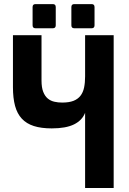

<svg xmlns="http://www.w3.org/2000/svg" viewBox="-20 -935 642 955"><path d="M156.7 -794.4Q142.1 -794.4 142.1 -809.1V-899.9Q142.1 -914.6 156.7 -914.6H242.7Q257.3 -914.6 257.3 -899.9V-809.1Q257.3 -794.4 242.7 -794.4ZM349.6 -794.4Q335 -794.4 335 -809.1V-899.9Q335 -914.6 349.6 -914.6H435.5Q450.2 -914.6 450.2 -899.9V-809.1Q450.2 -794.4 435.5 -794.4ZM403.3 -374Q388.7 -336.4 348.4 -316.4Q308.1 -296.4 237.3 -296.4Q185.1 -296.4 148.4 -308.1Q111.8 -319.8 88.6 -344.7Q65.4 -369.6 54.9 -408.4Q44.4 -447.3 44.4 -501.5V-759.8H186.5V-534.7Q186.5 -499.5 195.1 -478Q203.6 -456.5 217.8 -444.8Q231.9 -433.1 250.5 -429Q269 -424.8 289.1 -424.8Q323.2 -424.8 345.2 -433.3Q367.2 -441.9 380.1 -458.5Q393.1 -475.1 398.2 -499.3Q403.3 -523.4 403.3 -554.7V-759.8H545.4V0H403.3Z"/></svg>

Font: Hack
Style: Bold
Weight: 700
Monospace: yes
Designer: Christopher Simpkins
Foundry: Christopher Simpkins
Version: Version 2.017